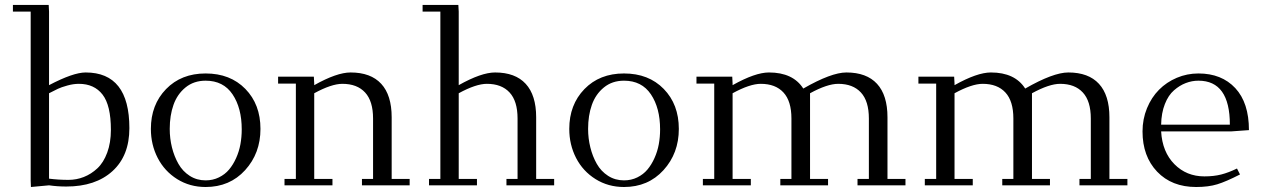

<svg xmlns="http://www.w3.org/2000/svg" viewBox="-20 -749 5106 776"><path d="M32.2 -702.1V-729H176.8L178.2 -702.1V-404.8Q275.9 -456.1 326.2 -456.1Q502.9 -456.1 502.9 -231Q502.9 -119.6 434.6 -57.4Q366.2 4.9 248 4.9Q211.9 4.9 178.2 0L105 6.8L104 -19V-702.1ZM178.2 -26.9Q216.8 -22 256.8 -22Q289.1 -22 318.8 -33.7Q348.6 -45.4 373.5 -68.6Q398.4 -91.8 413.3 -132.1Q428.2 -172.4 428.2 -224.1Q428.2 -323.2 394.5 -366.7Q360.8 -410.2 298.8 -410.2Q276.4 -410.2 252 -403.3Q227.5 -396.5 214.1 -390.1Q200.7 -383.8 178.2 -372.1Z M589.8 -228Q589.8 -325.7 651.1 -388.9Q712.4 -452.1 811 -452.1Q910.6 -452.1 971.7 -389.6Q1032.7 -327.1 1032.7 -228Q1032.7 -129.4 970.7 -61.3Q908.7 6.8 811 6.8Q747.1 6.8 696 -25.1Q645 -57.1 617.4 -110.6Q589.8 -164.1 589.8 -228ZM666 -228Q666 -189.5 675 -153.1Q684.1 -116.7 701.2 -86.7Q718.3 -56.6 746.8 -38.3Q775.4 -20 811 -20Q840.3 -20 864.7 -32Q889.2 -43.9 905.8 -63.7Q922.4 -83.5 934.3 -110.1Q946.3 -136.7 951.7 -166Q957 -195.3 957 -226.1Q957 -312.5 919.9 -367.7Q882.8 -422.9 811 -422.9Q763.2 -422.9 729.7 -395.5Q696.3 -368.2 681.2 -325.2Q666 -282.2 666 -228Z M1104 -411.1V-439H1248.5L1250 -411.1V-404.8Q1341.3 -456.1 1397 -456.1Q1478.5 -456.1 1520.8 -410.2Q1563 -364.3 1563 -274.9V-25.9H1635.7V0H1442.9V-25.9H1487.8V-270Q1487.8 -340.3 1455.6 -375.2Q1423.3 -410.2 1363.8 -410.2Q1319.8 -410.2 1250 -372.1V-25.9H1323.7V0H1129.9V-25.9H1175.8V-411.1Z M1688 -702.1V-729H1832.5L1834 -702.1V-404.8Q1925.3 -456.1 1981 -456.1Q2062.5 -456.1 2104.7 -410.2Q2147 -364.3 2147 -274.9V-25.9H2219.7V0H2026.9V-25.9H2071.8V-270Q2071.8 -340.3 2039.6 -375.2Q2007.3 -410.2 1947.8 -410.2Q1903.8 -410.2 1834 -372.1V-25.9H1907.7V0H1713.9V-25.9H1759.8V-702.1Z M2280.8 -228Q2280.8 -325.7 2342 -388.9Q2403.3 -452.1 2502 -452.1Q2601.6 -452.1 2662.6 -389.6Q2723.6 -327.1 2723.6 -228Q2723.6 -129.4 2661.6 -61.3Q2599.6 6.8 2502 6.8Q2438 6.8 2387 -25.1Q2335.9 -57.1 2308.3 -110.6Q2280.8 -164.1 2280.8 -228ZM2356.9 -228Q2356.9 -189.5 2366 -153.1Q2375 -116.7 2392.1 -86.7Q2409.2 -56.6 2437.7 -38.3Q2466.3 -20 2502 -20Q2531.2 -20 2555.7 -32Q2580.1 -43.9 2596.7 -63.7Q2613.3 -83.5 2625.2 -110.1Q2637.2 -136.7 2642.6 -166Q2647.9 -195.3 2647.9 -226.1Q2647.9 -312.5 2610.8 -367.7Q2573.7 -422.9 2502 -422.9Q2454.1 -422.9 2420.7 -395.5Q2387.2 -368.2 2372.1 -325.2Q2356.9 -282.2 2356.9 -228Z M2794.9 -411.1V-439H2939.5L2940.9 -411.1V-404.8Q3032.2 -456.1 3087.9 -456.1Q3185.1 -456.1 3226.6 -391.1Q3339.8 -456.1 3400.9 -456.1Q3482.4 -456.1 3524.7 -410.2Q3566.9 -364.3 3566.9 -274.9V-25.9H3639.6V0H3445.8V-25.9H3491.7V-270Q3491.7 -340.3 3459.5 -375.2Q3427.2 -410.2 3367.7 -410.2Q3323.7 -410.2 3253.9 -372.1V-25.9H3326.7V0H3133.8V-25.9H3178.7V-270Q3178.7 -340.3 3146.5 -375.2Q3114.3 -410.2 3054.7 -410.2Q3010.7 -410.2 2940.9 -372.1V-25.9H3014.6V0H2820.8V-25.9H2866.7V-411.1Z M3691.9 -411.1V-439H3836.4L3837.9 -411.1V-404.8Q3929.2 -456.1 3984.9 -456.1Q4082 -456.1 4123.5 -391.1Q4236.8 -456.1 4297.9 -456.1Q4379.4 -456.1 4421.6 -410.2Q4463.9 -364.3 4463.9 -274.9V-25.9H4536.6V0H4342.8V-25.9H4388.7V-270Q4388.7 -340.3 4356.4 -375.2Q4324.2 -410.2 4264.6 -410.2Q4220.7 -410.2 4150.9 -372.1V-25.9H4223.6V0H4030.8V-25.9H4075.7V-270Q4075.7 -340.3 4043.5 -375.2Q4011.2 -410.2 3951.7 -410.2Q3907.7 -410.2 3837.9 -372.1V-25.9H3911.6V0H3717.8V-25.9H3763.7V-411.1Z M4597.7 -217.8Q4597.7 -267.6 4615.7 -311.5Q4633.8 -355.5 4664.3 -386.2Q4694.8 -417 4736.3 -434.6Q4777.8 -452.1 4823.7 -452.1Q4917.5 -452.1 4972.7 -392.8Q5027.8 -333.5 5027.8 -223.1L4954.6 -217.8H4672.9Q4677.7 -134.8 4726.6 -85.4Q4775.4 -36.1 4847.7 -36.1Q4885.7 -36.1 4915.5 -43.7Q4945.3 -51.3 4979.5 -67.9L4991.7 -43.9Q4935.5 -15.1 4899.9 -4.2Q4864.3 6.8 4814.5 6.8Q4715.8 6.8 4656.7 -55.2Q4597.7 -117.2 4597.7 -217.8ZM4672.9 -245.1H4950.7Q4950.7 -422.9 4823.7 -422.9Q4797.4 -422.9 4772.5 -413.3Q4747.6 -403.8 4724.9 -384Q4702.1 -364.3 4688 -328.4Q4673.8 -292.5 4672.9 -245.1Z"/></svg>

Font: Dehuti
Style: Book
Weight: 400
Version: Version 1.2